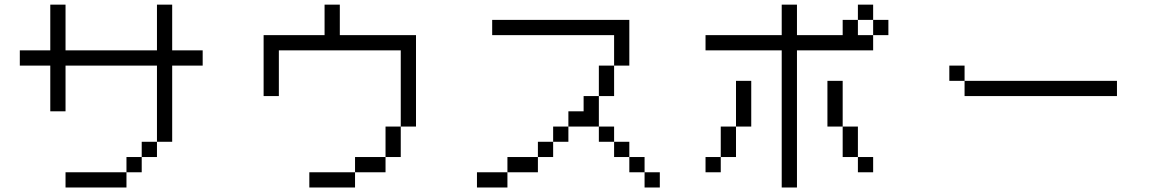

<svg xmlns="http://www.w3.org/2000/svg" viewBox="-20 -887 5040 840"><path d="M600 -133.3H533.3V-200H600ZM600 -200V-266.7H666.7V-200ZM733.3 -866.7V-666.7H866.7V-600H733.3V-266.7H666.7V-600H266.7V-400H200V-600H66.7V-666.7H200V-866.7H266.7V-666.7H666.7V-866.7ZM266.7 -66.7V-133.3H533.3V-66.7Z M1533.3 -133.3V-66.7H1333.3V-133.3ZM1533.3 -200H1666.7V-133.3H1533.3ZM1666.7 -333.3H1733.3V-200H1666.7ZM1133.3 -466.7V-733.3H1400V-866.7H1466.7V-733.3H1800V-333.3H1733.3V-666.7H1200V-466.7Z M2600 -333.3H2666.7V-266.7H2600ZM2600 -466.7V-333.3H2466.7V-400H2533.3V-466.7ZM2600 -600H2666.7V-466.7H2600ZM2733.3 -800V-600H2666.7V-733.3H2133.3V-800ZM2733.3 -133.3V-200H2800V-133.3ZM2733.3 -266.7V-200H2666.7V-266.7ZM2866.7 -133.3V-66.7H2800V-133.3ZM2400 -266.7V-333.3H2466.7V-266.7ZM2400 -200H2333.3V-266.7H2400ZM2066.7 -66.7V-133.3H2200V-66.7ZM2200 -133.3V-200H2333.3V-133.3Z M3600 -333.3V-533.3H3666.7V-333.3ZM3733.3 -800V-733.3H3800V-666.7H3466.7V-66.7H3400V-666.7H3066.7V-733.3H3400V-866.7H3466.7V-733.3H3666.7V-800ZM3133.3 -133.3H3066.7V-200H3133.3ZM3733.3 -866.7H3800V-800H3733.3ZM3133.3 -333.3H3200V-200H3133.3ZM3733.3 -133.3V-200H3800V-133.3ZM3733.3 -200H3666.7V-333.3H3733.3ZM3866.7 -800V-733.3H3800V-800ZM3266.7 -333.3H3200V-533.3H3266.7Z M4866.7 -466.7H4200V-533.3H4866.7ZM4133.3 -533.3V-600H4200V-533.3Z"/></svg>

Font: Galmuri14 Regular
Style: Regular
Weight: 400
Designer: Lee Minseo (quiple)
Version: Version 2.399;hotconv 1.1.1;makeotfexe 2.6.0 DEVELOPMENT